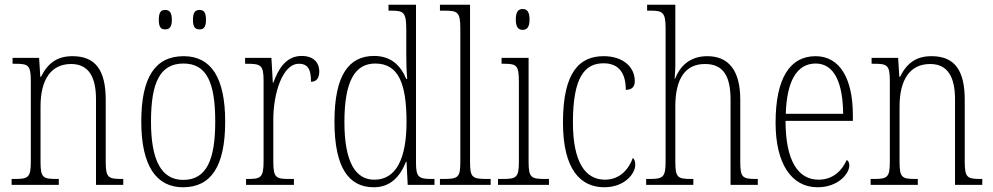

<svg xmlns="http://www.w3.org/2000/svg" viewBox="-20 -780 4188 810"><path d="M29 0H228V-25H220C161 -25 151 -30 151 -98V-331C151 -444 195 -510 280 -510C357 -510 385 -451 385 -361V0H500V-25H493C436 -25 426 -31 426 -99V-359C426 -485 382 -543 286 -543C221 -543 182 -514 153 -456H150L145 -536H33V-511H43C99 -511 110 -506 110 -438V-99C110 -31 100 -25 41 -25H29Z M822 -656C839 -656 849 -665 849 -696C849 -729 839 -738 822 -738C804 -738 794 -729 794 -696C794 -665 804 -656 822 -656ZM677 -656C694 -656 705 -665 705 -696C705 -729 694 -738 677 -738C659 -738 650 -729 650 -696C650 -665 659 -656 677 -656ZM752 10C869 10 930 -76 930 -267C930 -453 870 -543 755 -543C634 -543 576 -453 576 -267C576 -78 641 10 752 10ZM753 -21C659 -21 617 -107 617 -267C617 -430 654 -512 754 -512C852 -512 888 -432 888 -267C888 -109 853 -21 753 -21Z M1018 0H1220V-25H1201C1144 -25 1133 -30 1133 -99V-276C1133 -384 1171 -511 1241 -511C1283 -511 1292 -481 1292 -435C1317 -435 1327 -453 1327 -479C1327 -516 1302 -544 1253 -544C1184 -544 1153 -485 1133 -431H1131L1125 -536H1014V-511H1020C1081 -511 1092 -506 1092 -438V-100C1092 -30 1080 -25 1024 -25H1018Z M1557 10C1626 10 1667 -33 1693 -98H1695L1700 0H1813V-25H1802C1747 -25 1735 -32 1735 -93V-760H1619V-735H1629C1682 -735 1694 -730 1694 -656V-548C1694 -515 1695 -479 1698 -447H1694C1669 -506 1628 -544 1558 -544C1453 -544 1391 -465 1391 -267C1391 -70 1453 10 1557 10ZM1560 -22C1479 -21 1433 -98 1433 -265C1433 -437 1477 -512 1563 -512C1662 -512 1695 -426 1695 -265C1695 -111 1651 -22 1560 -22Z M1836 0H2050V-25H2038C1972 -25 1963 -30 1963 -98V-760H1836V-735H1855C1910 -735 1922 -730 1922 -660V-98C1922 -30 1913 -25 1847 -25H1836Z M2185 -654C2202 -654 2214 -664 2214 -698C2214 -732 2202 -742 2185 -742C2168 -742 2156 -732 2156 -698C2156 -664 2168 -654 2185 -654ZM2081 0H2296V-25H2279C2220 -25 2210 -31 2210 -99V-536H2096V-511H2106C2160 -511 2169 -504 2169 -435V-98C2169 -31 2159 -25 2100 -25H2081Z M2529 10C2615 10 2660 -47 2660 -85C2660 -100 2656 -108 2650 -114C2633 -68 2597 -22 2532 -22C2448 -22 2397 -98 2397 -264C2397 -456 2448 -513 2526 -513C2594 -513 2620 -468 2620 -401C2643 -401 2658 -411 2658 -438C2658 -497 2609 -543 2527 -543C2426 -543 2355 -478 2355 -263C2355 -64 2430 10 2529 10Z M2706 0H2905V-25H2898C2839 -25 2829 -30 2829 -98V-331C2829 -451 2873 -510 2954 -510C3033 -510 3062 -457 3062 -359V0H3177V-25H3168C3112 -25 3103 -32 3103 -98V-360C3103 -485 3052 -543 2964 -543C2887 -543 2847 -497 2828 -448H2826C2827 -462 2829 -482 2829 -500V-760H2710V-735H2726C2775 -735 2788 -728 2788 -661V-99C2788 -31 2777 -25 2718 -25H2706Z M3429 10C3517 10 3563 -48 3563 -82C3563 -95 3558 -102 3552 -105C3533 -62 3496 -22 3433 -22C3347 -22 3294 -102 3294 -270H3578V-294C3578 -450 3522 -543 3421 -543C3313 -543 3252 -451 3252 -262C3252 -88 3320 10 3429 10ZM3537 -300H3295C3299 -431 3338 -512 3421 -512C3502 -512 3536 -426 3537 -300Z M3653 0H3852V-25H3844C3785 -25 3775 -30 3775 -98V-331C3775 -444 3819 -510 3904 -510C3981 -510 4009 -451 4009 -361V0H4124V-25H4117C4060 -25 4050 -31 4050 -99V-359C4050 -485 4006 -543 3910 -543C3845 -543 3806 -514 3777 -456H3774L3769 -536H3657V-511H3667C3723 -511 3734 -506 3734 -438V-99C3734 -31 3724 -25 3665 -25H3653Z"/></svg>

Font: Noto Serif Armenian Condensed ExtraLight
Style: Regular
Weight: 200
Width: 3
Designer: Monotype Design Team
Foundry: Monotype Imaging Inc.
Version: Version 2.008